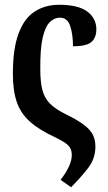

<svg xmlns="http://www.w3.org/2000/svg" viewBox="-20 -567 451 805"><path d="M34 -258Q34 -363 58 -427Q82 -491 126 -519Q170 -547 228 -547Q308 -547 346 -518.5Q384 -490 384 -444Q384 -410 364 -391.5Q344 -373 286 -373Q286 -422 274.5 -457.5Q263 -493 231 -493Q207 -493 188 -473.5Q169 -454 158.5 -406.5Q148 -359 149 -275Q149 -222 158 -188.5Q167 -155 190 -132Q213 -109 256 -88Q303 -65 330 -45Q357 -25 368.5 -3.5Q380 18 380 48Q380 98 349 138Q318 178 278 218L234 187Q281 126 281 83Q281 59 268 44.5Q255 30 212 9Q145 -22 106.5 -56Q68 -90 51 -137.5Q34 -185 34 -258Z"/></svg>

Font: Noto Serif ExtraCondensed SemiBold
Style: Regular
Weight: 600
Width: 2
Designer: Monotype Design Team
Foundry: Monotype Imaging Inc.
Version: Version 2.015; ttfautohint (v1.8.4.7-5d5b)